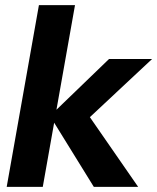

<svg xmlns="http://www.w3.org/2000/svg" viewBox="-20 -725 610 745"><path d="M344 0 174 -275 403 -496H570L277 -222L293 -322L516 0ZM6 0 131 -705H271L146 0Z"/></svg>

Font: DM Sans 36pt ExtraBold
Style: Italic
Weight: 800
Italic angle: -10°
Designer: Colophon Foundry, Jonny Pinhorn
Foundry: Colophon Foundry
Version: Version 4.004;gftools[0.9.30]